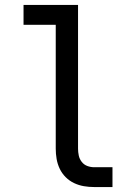

<svg xmlns="http://www.w3.org/2000/svg" viewBox="-20 -755 540 775"><path d="M360 0Q339 0 318.5 -3.5Q298 -7 279 -16Q260 -25 245 -40Q230 -55 221 -74Q212 -93 208.5 -113.5Q205 -134 205 -155V-655H75V-735H295V-155Q295 -141 298 -127Q301 -113 310 -101.5Q319 -90 332.5 -85Q346 -80 360 -80H434V0Z"/></svg>

Font: Iosevka Term Medium
Style: Regular
Weight: 500
Monospace: yes
Designer: Belleve Invis
Foundry: Belleve Invis
Version: Version 26.3.1